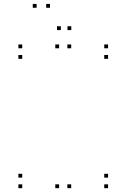

<svg xmlns="http://www.w3.org/2000/svg" viewBox="-20 -972 660 1002"><path d="M351.5 -720V-740H331.5V-720ZM288.5 -720V-740H268.5V-720ZM288.5 10V-10H268.5V10ZM351.5 10V-10H331.5V10ZM96 -665V-685H76V-665ZM544 -665V-685H524V-665ZM544 -720V-740H524V-720ZM96 -720V-740H76V-720ZM544 10V-10H524V10ZM544 -45V-65H524V-45ZM96 -45V-65H76V-45ZM96 10V-10H76V10ZM241 -931.5V-951.5H221V-931.5ZM171 -931.5V-951.5H151V-931.5ZM297.5 -815V-835H277.5V-815ZM352 -815V-835H332V-815Z"/></svg>

Font: Monaspace Neon Dots Var
Style: Regular
Weight: 400
Designer: Riley Cran and the Lettermatic Team
Version: Version 1.100 (Monaspace Neon Dots)